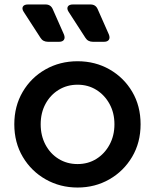

<svg xmlns="http://www.w3.org/2000/svg" viewBox="-20 -827 693 859"><path d="M327 12Q249 12 184.5 -24.5Q120 -61 82 -125Q44 -189 44 -271Q44 -352 81.5 -416Q119 -480 183.5 -516.5Q248 -553 327 -553Q406 -553 470 -516.5Q534 -480 571.5 -416.5Q609 -353 609 -271Q609 -189 571 -125Q533 -61 469 -24.5Q405 12 327 12ZM327 -93Q374 -93 411 -116Q448 -139 470 -179.5Q492 -220 492 -271Q492 -322 470 -362Q448 -402 411 -425Q374 -448 327 -448Q280 -448 242.5 -425Q205 -402 183.5 -362Q162 -322 162 -271Q162 -220 183.5 -179.5Q205 -139 242.5 -116Q280 -93 327 -93ZM195 -640Q172 -640 161 -658L86 -774Q77 -788 82.5 -797.5Q88 -807 105 -807H184Q207 -807 216 -786L266 -673Q272 -658 266 -649Q260 -640 244 -640ZM396 -640Q373 -640 362 -658L287 -774Q278 -788 283.5 -797.5Q289 -807 306 -807H385Q408 -807 417 -786L467 -673Q473 -658 467 -649Q461 -640 445 -640Z"/></svg>

Font: Pitagon Sans Text SemiBold
Style: Regular
Weight: 600
Designer: Travis Tran
Foundry: Pitagon
Version: Version 1.001; ttfautohint (v1.8.4.7-5d5b);gftools[0.9.26]